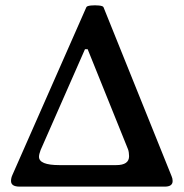

<svg xmlns="http://www.w3.org/2000/svg" viewBox="-20 -694 683 714"><path d="M53 0Q21 0 21 -21Q21 -32 26 -43L301 -667Q303 -672 318 -673.5Q333 -675 348 -673.5Q363 -672 365 -667L618 -39Q622 -30 622 -21Q622 0 593 0ZM201 -80H412Q460 -80 460 -113Q460 -119 459 -126.5Q458 -134 456 -139L306 -511H296L131 -136Q125 -120 125 -111Q125 -80 201 -80Z"/></svg>

Font: Junicode
Style: Bold
Weight: 700
Designer: Peter S. Baker
Version: Version 2.100; ttfautohint (v1.8.4)